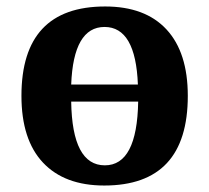

<svg xmlns="http://www.w3.org/2000/svg" viewBox="-20 -569 653 599"><path d="M305.2 9.8Q181.2 9.8 114 -61.8Q46.9 -133.3 46.9 -270Q46.9 -548.8 308.1 -548.8Q433.1 -548.8 499.5 -477.1Q565.9 -405.3 565.9 -270Q565.9 9.8 305.2 9.8ZM202.1 -305.2H410.2Q403.3 -484.9 306.2 -484.9Q209 -484.9 202.1 -305.2ZM411.1 -252H202.1Q205.1 -53.2 307.1 -53.2Q407.7 -53.2 411.1 -252Z"/></svg>

Font: Droid Serif
Style: Bold
Weight: 700
Designer: Monotype Design team
Foundry: Monotype Imaging Inc.
Version: Version 1.03